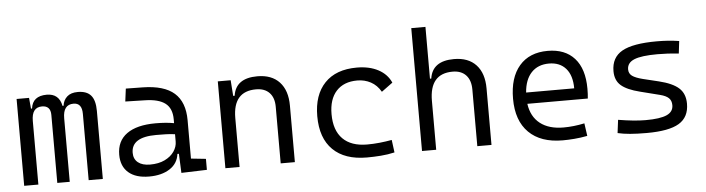

<svg xmlns="http://www.w3.org/2000/svg" viewBox="-46 -931 4194 1140"><g transform="rotate(-5 2051.0 -361.0)"><path d="M442.9 0V-395.5Q442.9 -460.4 392.6 -460.4Q330.1 -460.4 330.1 -378.9V0H255.9V-405.3Q255.9 -460.4 204.6 -460.4Q143.1 -460.4 143.1 -378.9V0H58.6V-517.6H132.8L138.7 -453.1H145Q154.3 -527.3 238.8 -527.3Q312 -527.3 326.7 -453.1H333Q336.9 -485.8 359.6 -506.6Q382.3 -527.3 423.8 -527.3Q477.1 -527.3 502.2 -498Q527.3 -468.8 527.3 -405.3V0Z M995.1 4.9 990.2 -109.4H981.4Q974.1 -52.2 925.8 -21.2Q877.4 9.8 803.2 9.8Q723.6 9.8 680.2 -27.8Q636.7 -65.4 636.7 -134.3Q636.7 -216.3 696.3 -259Q755.9 -301.8 867.7 -301.8Q931.6 -301.8 977.5 -293V-315.9Q977.5 -381.3 938 -411.6Q898.4 -441.9 816.9 -443.4L700.2 -446.3L710 -522.5L810.5 -521Q938 -519 998.5 -465.3Q1059.1 -411.6 1059.1 -303.7V-74.7L1147.5 -65.4V0ZM977.5 -227.1Q950.7 -231 922.1 -231.7Q893.6 -232.4 865.2 -232.4Q717.3 -232.4 717.3 -138.7Q717.3 -101.6 742.9 -81.1Q768.6 -60.5 814.5 -60.5Q865.7 -60.5 902.1 -78.1Q938.5 -95.7 958 -124Q977.5 -152.3 977.5 -184.1Z M1587.4 0V-337.4Q1587.4 -391.6 1559.1 -421.1Q1530.8 -450.7 1479.5 -450.7Q1342.3 -450.7 1342.3 -291.5V0H1257.8V-517.6H1334.5L1341.3 -423.8H1350.1Q1365.2 -527.3 1494.1 -527.3Q1579.1 -527.3 1625.5 -477.5Q1671.9 -427.7 1671.9 -336.9V0Z M2100.6 9.8Q1969.2 9.8 1898.7 -59.6Q1828.1 -128.9 1828.1 -259.8Q1828.1 -386.7 1895.3 -457Q1962.4 -527.3 2086.9 -527.3Q2161.1 -527.3 2214.1 -499.3Q2267.1 -471.2 2289.6 -419.9L2223.1 -371.1Q2199.7 -411.6 2163.1 -431.2Q2126.5 -450.7 2083 -450.7Q2002.4 -450.7 1958 -402.1Q1913.6 -353.5 1913.6 -264.6Q1913.6 -168 1963.9 -117.4Q2014.2 -66.9 2108.9 -66.9Q2146.5 -66.9 2183.6 -70.8Q2220.7 -74.7 2256.3 -81.1L2266.1 -5.9Q2226.1 3.4 2183.6 6.6Q2141.1 9.8 2100.6 9.8Z M2759.3 0V-337.4Q2759.3 -393.1 2731 -423.3Q2702.6 -453.6 2651.4 -453.6Q2514.2 -453.6 2514.2 -291.5V0H2429.7V-732.4H2514.2V-423.8H2522Q2537.1 -527.3 2666 -527.3Q2751 -527.3 2797.4 -477.5Q2843.8 -427.7 2843.8 -336.9V0Z M3267.6 9.8Q3137.2 9.8 3066.2 -60.5Q2995.1 -130.9 2995.1 -261.7Q2995.1 -387.7 3055.2 -457.5Q3115.2 -527.3 3224.6 -527.3Q3327.6 -527.3 3384 -464.4Q3440.4 -401.4 3440.4 -283.2Q3440.4 -250.5 3437.5 -224.6H3077.1Q3087.9 -147.5 3140.1 -106.7Q3192.4 -65.9 3279.3 -65.9Q3339.8 -65.9 3404.3 -79.6L3415 -3.9Q3375 3.9 3337.4 6.8Q3299.8 9.8 3267.6 9.8ZM3075.7 -292H3362.3Q3362.3 -368.7 3326.2 -410.2Q3290 -451.7 3225.6 -451.7Q3159.7 -451.7 3120.6 -410.2Q3081.5 -368.7 3075.7 -292Z M3768.6 9.8Q3710.9 9.8 3669.9 6.3Q3628.9 2.9 3595.7 -4.9L3605.5 -83Q3702.6 -66.9 3768.6 -66.9Q3855.5 -66.9 3894.8 -84.7Q3934.1 -102.5 3934.1 -141.6Q3934.1 -168.9 3918 -184.3Q3901.9 -199.7 3867.2 -208.5L3749.5 -238.3Q3673.3 -257.3 3638.4 -287.6Q3603.5 -317.9 3603.5 -373Q3603.5 -454.6 3667.7 -491Q3731.9 -527.3 3875 -527.3Q3910.6 -527.3 3941.7 -525.1Q3972.7 -522.9 4007.8 -517.6L3999 -443.8Q3959 -447.8 3929.2 -449.2Q3899.4 -450.7 3872.1 -450.7Q3776.4 -450.7 3733.6 -433.1Q3690.9 -415.5 3690.9 -376Q3690.9 -351.1 3710.4 -336.9Q3730 -322.8 3772.9 -312L3867.2 -289.1Q3947.8 -269.5 3984.6 -236.1Q4021.5 -202.6 4021.5 -143.1Q4021.5 -62.5 3961.4 -26.4Q3901.4 9.8 3768.6 9.8Z"/></g></svg>

Font: Cascadia Code NF SemiLight
Style: Regular
Weight: 350
Monospace: yes
Designer: Aaron Bell
Foundry: Saja Typeworks
Version: Version 2404.023; ttfautohint (v1.8.4)